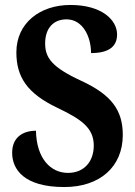

<svg xmlns="http://www.w3.org/2000/svg" viewBox="-20 -744 546 774"><path d="M239 10C382 10 475 -71 475 -200C475 -300 429 -362 308 -418C189 -473 162 -511 162 -569C162 -631 196 -666 248 -666C314 -666 347 -596 347 -530C422 -530 452 -559 452 -605C452 -663 391 -724 264 -724C141 -724 46 -651 46 -533C46 -434 89 -368 210 -310C306 -264 358 -230 358 -157C358 -94 320 -47 254 -47C185 -47 127 -104 125 -217C74 -217 29 -192 29 -128C29 -61 77 10 239 10Z"/></svg>

Font: Noto Serif Devanagari Condensed
Style: Bold
Weight: 700
Width: 3
Designer: Universal Thirst, Indian Type Foundry and the Monotype Design Team
Foundry: Monotype Imaging Inc.
Version: Version 2.004